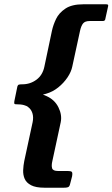

<svg xmlns="http://www.w3.org/2000/svg" viewBox="-20 -764 524 895"><path d="M309 85Q306 101 301 106Q296 111 278 111H187Q147 111 125 99.5Q103 88 95 69.5Q87 51 88 29Q89 7 93 -13L132 -194Q137 -218 131 -236.5Q125 -255 111 -265Q106 -270 92 -274Q78 -278 54 -278Q47 -278 46.5 -282.5Q46 -287 47 -293L61 -361Q63 -368 68 -369.5Q73 -371 84 -371Q121 -371 150 -392.5Q179 -414 187 -454L222 -620Q228 -648 241.5 -676Q255 -704 285 -724Q315 -744 368 -744H475Q482 -744 483.5 -741.5Q485 -739 484 -735L471 -676Q471 -673 468.5 -669.5Q466 -666 459 -666H398Q376 -666 367 -654.5Q358 -643 353 -620L317 -454Q312 -429 294.5 -403Q277 -377 251.5 -356.5Q226 -336 195 -327Q191 -326 187 -325Q183 -324 180 -323Q184 -322 188 -320Q192 -318 197 -316Q235 -299 252.5 -263.5Q270 -228 263 -194L224 -13Q219 8 223 20.5Q227 33 250 33H295Q310 33 314.5 37Q319 41 316 58Z"/></svg>

Font: Glory Thin
Style: Bold Italic
Weight: 700
Italic angle: -12°
Version: Version 1.011